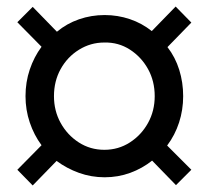

<svg xmlns="http://www.w3.org/2000/svg" viewBox="-20 -539 640 587"><path d="M80 28 33 -20 107 -95Q84 -126 71 -164.5Q58 -203 58 -245Q58 -288 71 -326.5Q84 -365 107 -396L33 -471L80 -518L154 -442Q184 -467 221.5 -480Q259 -493 300 -493Q340 -493 377 -480.5Q414 -468 444 -444L517 -519L565 -470L492 -395Q516 -364 528 -325.5Q540 -287 540 -245Q540 -203 527.5 -164.5Q515 -126 491 -94L565 -20L518 27L445 -48Q415 -24 378 -10.5Q341 3 300 3Q259 3 221.5 -10.5Q184 -24 153 -47ZM299 -81Q342 -81 377 -103.5Q412 -126 432.5 -163Q453 -200 453 -245Q453 -291 432.5 -328Q412 -365 377 -387.5Q342 -410 299 -409Q257 -409 221.5 -387Q186 -365 165.5 -328Q145 -291 145 -245Q145 -200 165.5 -163Q186 -126 221 -103.5Q256 -81 299 -81Z"/></svg>

Font: Nunito Sans 12pt SemiBold
Style: Regular
Weight: 600
Designer: Vernon Adams
Foundry: Vernon Adams
Version: Version 3.101;gftools[0.9.27]